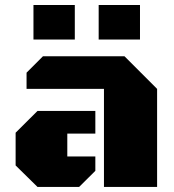

<svg xmlns="http://www.w3.org/2000/svg" viewBox="-20 -742 690 762"><path d="M392.6 0V-389.2H85.4V-453.6L150.4 -518.6H474.1L603.5 -389.2V0ZM128.9 0 42 -85.4V-215.3L128.9 -301.8H358.4V-211.9H247.1V-121.1H358.4V-64L293.9 0ZM371.6 -585V-722.2H535.6V-585ZM112.8 -585V-722.2H276.9V-585Z"/></svg>

Font: Black Ops One
Style: Regular
Weight: 400
Designer: James Grieshaber, Eben Sorkin
Foundry: Sorkin Type Co.
Version: Version 1.004; ttfautohint (v1.8.4.7-5d5b)